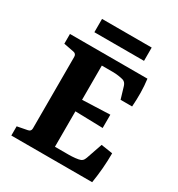

<svg xmlns="http://www.w3.org/2000/svg" viewBox="-171 -826 869 938"><g transform="rotate(30 264.0 -357.5)"><path d="M407 -418 387 -485Q381 -504 366 -509Q356 -512 339.5 -514.5Q323 -517 305 -517H244V-324L400 -330V-255L244 -259V-59H321Q339 -59 358 -61Q377 -63 387 -67Q395 -71 398.5 -76Q402 -81 406 -91L437 -181L502 -171Q502 -127 498.5 -85.5Q495 -44 488 0H32V-52L89 -63Q106 -66 106 -83V-486Q106 -504 89 -507L32 -518V-573H469Q474 -535 474.5 -496.5Q475 -458 472 -418ZM131 -715H411V-640H131Z"/></g></svg>

Font: Yrsa
Style: Bold
Weight: 700
Version: Version 2.004